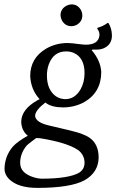

<svg xmlns="http://www.w3.org/2000/svg" viewBox="-20 -640 543 897"><path d="M262.7 -568.4Q262.7 -598.6 291.5 -613.8Q302.7 -619.1 314 -619.6Q344.2 -619.6 359.4 -590.8Q364.7 -579.6 364.7 -568.4Q364.7 -538.1 336.4 -522.9Q325.2 -517.6 314 -517.6Q283.7 -517.6 268.6 -545.9Q263.2 -557.1 262.7 -568.4ZM148.9 4.9Q109.9 33.7 103 42Q74.2 78.1 74.2 121.1Q74.2 168.5 136.7 188Q158.2 194.8 176.8 194.8Q303.7 194.3 351.1 166Q374.5 149.9 375 121.1Q375 84.5 345.7 61.5Q343.3 60.1 341.8 59.1Q291 25.9 168 5.9Q165 5.4 158.7 5.4Q151.9 5.4 148.9 4.9ZM275.9 -138.2Q223.6 -138.2 196.3 -157.7Q193.4 -159.7 191.9 -161.1Q145 -125 144 -99.1Q146 -68.8 207 -54.2Q332 -25.9 359.4 -15.6Q384.3 -6.3 398.9 3.9Q440.4 33.2 440.9 95.2Q439.9 165.5 375 202.1Q309.6 237.8 153.8 237.8Q65.4 237.8 22.9 197.3Q1.5 175.8 1 149.9Q2 89.4 40 44.9Q61 21.5 109.9 -5.9Q81.5 -28.3 79.1 -69.8Q79.1 -128.4 153.8 -170.9Q159.7 -174.3 165 -176.8Q124.5 -220.7 121.1 -284.2Q121.1 -368.7 195.3 -412.6Q240.7 -439 295.9 -439Q313 -439 348.1 -434.1Q372.1 -431.2 379.9 -431.2Q438.5 -431.2 444.3 -472.2Q444.8 -476.6 444.8 -480Q443.8 -494.1 434.1 -505.9L435.1 -509.8Q457 -517.1 458 -518.1Q476.1 -527.3 482.9 -533.2L486.8 -532.2Q502.4 -507.3 502.9 -474.1Q502.9 -431.6 464.8 -414.6Q449.2 -408.2 432.1 -408.2H411.1L408.2 -405.8Q449.7 -357.4 453.1 -304.2Q453.1 -208 372.1 -162.1Q328.1 -138.7 275.9 -138.2ZM375 -297.9Q375 -371.6 323.2 -393.6Q307.1 -399.9 289.1 -399.9Q230.5 -399.9 208 -339.4Q199.2 -314.9 199.2 -288.1Q199.2 -221.2 240.2 -190.9Q260.3 -177.2 285.2 -176.8Q329.6 -176.8 356.4 -222.7Q374.5 -254.4 375 -297.9Z"/></svg>

Font: Linux Biolinum Capitals O
Style: Italic Samll Caps
Weight: 400
Italic angle: -12°
Designer: Philipp H. Poll
Foundry: Philipp H. Poll
Version: Version 0.6.2